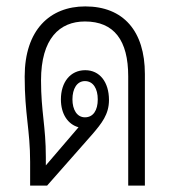

<svg xmlns="http://www.w3.org/2000/svg" viewBox="-20 -579 549 599"><path d="M74 0H127L268 -160C297 -194 320 -222 320 -267C320 -323 291 -360 246 -360C199 -360 170 -322 170 -269C170 -223 192 -191 225 -182L123 -63V-89C123 -185 108 -231 108 -328C108 -459 166 -512 245 -512C336 -512 380 -453 380 -341V0H432V-348C432 -482 365 -559 246 -559C136 -559 57 -486 57 -340C57 -222 74 -174 74 -74ZM245 -213C220 -213 206 -237 206 -269C206 -302 220 -326 245 -326C271 -326 285 -302 285 -269C285 -235 271 -213 245 -213Z"/></svg>

Font: Noto Sans Thai Looped Condensed Light
Style: Regular
Weight: 300
Width: 3
Designer: Sasikarn Vongin, Ben Mitchell
Foundry: The Fontpad Ltd
Version: Version 1.001